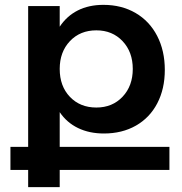

<svg xmlns="http://www.w3.org/2000/svg" viewBox="-20 -560 750 791"><path d="M678 140H226V211H96V140H23V45H96V-535H226V-450Q255 -494 300.5 -517Q346 -540 406 -540Q481 -540 538.5 -506.5Q596 -473 627.5 -412Q659 -351 659 -272Q659 -194 628 -134.5Q597 -75 540 -42.5Q483 -10 408 -10Q348 -10 301.5 -32.5Q255 -55 226 -98V45H678ZM226 -276Q226 -205 268 -161Q310 -117 377 -117Q443 -117 485 -161.5Q527 -206 527 -276Q527 -346 485 -390.5Q443 -435 377 -435Q310 -435 268 -390.5Q226 -346 226 -276Z"/></svg>

Font: Montserrat arm2 Medium
Style: Regular
Weight: 500
Designer: Julieta Ulanovsky
Foundry: Julieta Ulanovsky
Version: Version 6.000